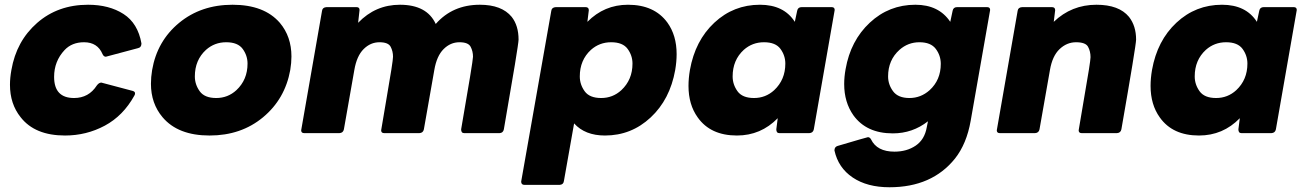

<svg xmlns="http://www.w3.org/2000/svg" viewBox="-20 -561 5501 809"><path d="M254 10Q127 10 67 -67Q22 -123 22 -204Q22 -233 28 -266Q49 -388 136.5 -464.5Q224 -541 351 -541Q440 -541 500.5 -502Q561 -463 576 -378Q576 -361 561 -358L426 -322Q417 -322 412 -333Q391 -383 334 -383Q283 -383 252 -350Q208 -303 208 -237Q208 -148 292 -148Q354 -148 388 -201Q397 -213 407 -213L539 -178Q549 -175 549 -168Q549 -162 546 -158Q499 -73 421.5 -31.5Q344 10 254 10Z M863 10Q730 10 665 -67Q616 -125 616 -208Q616 -236 621 -266Q642 -388 734.5 -464.5Q827 -541 960 -541Q1093 -541 1159 -465Q1208 -407 1208 -323Q1208 -296 1203 -266Q1181 -144 1088.5 -67Q996 10 863 10ZM891 -148Q940 -148 976 -181Q1023 -225 1023 -293Q1023 -327 1002.5 -355Q982 -383 933 -383Q884 -383 848 -351Q801 -308 801 -239Q801 -205 821.5 -176.5Q842 -148 891 -148Z M2085 0H1936Q1923 0 1923 -16Q1973 -304 1973 -322Q1973 -345 1963 -364Q1953 -383 1916 -383Q1878 -383 1849 -354Q1820 -325 1810 -266L1766 -16Q1763 -1 1747 0H1599Q1586 0 1586 -12L1609 -148Q1636 -303 1636 -322Q1636 -345 1626 -364Q1616 -383 1579 -383Q1541 -383 1512 -354Q1483 -325 1473 -266L1429 -16Q1426 -1 1410 0H1262Q1249 0 1249 -12Q1249 -15 1337 -516Q1339 -530 1356 -531H1482Q1495 -531 1495 -519L1489 -465Q1562 -541 1665 -541Q1779 -541 1816 -460Q1887 -541 2002 -541Q2094 -541 2136 -490Q2165 -453 2165 -394Q2165 -372 2103 -16Q2100 -1 2085 0Z M2338 218H2190Q2176 218 2176 204L2303 -516Q2305 -530 2322 -531H2447Q2461 -531 2461 -518L2455 -469Q2526 -541 2626 -541Q2737 -541 2792 -466Q2831 -412 2831 -333Q2831 -301 2825 -266Q2803 -142 2721.5 -66Q2640 10 2529 10Q2445 10 2399 -41L2356 202Q2354 217 2338 218ZM2513 -148Q2562 -148 2598 -181Q2645 -225 2645 -293Q2645 -327 2624.5 -355Q2604 -383 2555 -383Q2506 -383 2470 -351Q2423 -308 2423 -239Q2423 -205 2443.5 -176.5Q2464 -148 2513 -148Z M3085 10Q2974 10 2920 -66Q2881 -120 2881 -199Q2881 -231 2887 -266Q2909 -390 2990 -465.5Q3071 -541 3182 -541Q3283 -541 3329 -469L3339 -516Q3342 -531 3358 -531H3484Q3497 -531 3497 -519L3409 -16Q3406 -1 3390 0H3264Q3251 0 3251 -16L3257 -63Q3186 10 3085 10ZM3157 -148Q3206 -148 3242 -181Q3289 -225 3289 -293Q3289 -327 3268.5 -355Q3248 -383 3199 -383Q3150 -383 3114 -351Q3067 -308 3067 -239Q3067 -205 3087.5 -176.5Q3108 -148 3157 -148Z M3728 228Q3634 228 3573 187Q3512 146 3496 73Q3496 58 3509 54Q3634 17 3637 17Q3645 17 3650 26Q3675 78 3749 78Q3801 78 3838.5 52.5Q3876 27 3885 -25L3890 -50Q3825 1 3742 1Q3631 1 3576 -75Q3537 -130 3537 -207Q3537 -237 3543 -270Q3564 -390 3645 -465.5Q3726 -541 3837 -541Q3936 -541 3984 -469L3994 -516Q3997 -531 4013 -531H4139Q4152 -531 4152 -519L4070 -52Q4053 45 4004 107Q3907 228 3728 228ZM3812 -148Q3860 -148 3897 -181Q3944 -224 3944 -292Q3944 -327 3923 -355Q3902 -383 3854 -383Q3806 -383 3770 -351Q3722 -308 3722 -239Q3722 -205 3743 -176.5Q3764 -148 3812 -148Z M4686 0H4538Q4525 0 4525 -12L4548 -148Q4575 -302 4575 -320Q4575 -345 4564.5 -364Q4554 -383 4514 -383Q4475 -383 4444.5 -354Q4414 -325 4404 -266L4360 -16Q4357 -1 4341 0H4193Q4180 0 4180 -12Q4180 -15 4268 -516Q4270 -530 4287 -531H4412Q4426 -531 4426 -518L4420 -469Q4495 -541 4600 -541Q4695 -541 4737 -490Q4767 -452 4767 -394Q4767 -371 4705 -16Q4702 -1 4686 0Z M5032 10Q4921 10 4867 -66Q4828 -120 4828 -199Q4828 -231 4834 -266Q4856 -390 4937 -465.5Q5018 -541 5129 -541Q5230 -541 5276 -469L5286 -516Q5289 -531 5305 -531H5431Q5444 -531 5444 -519L5356 -16Q5353 -1 5337 0H5211Q5198 0 5198 -16L5204 -63Q5133 10 5032 10ZM5104 -148Q5153 -148 5189 -181Q5236 -225 5236 -293Q5236 -327 5215.5 -355Q5195 -383 5146 -383Q5097 -383 5061 -351Q5014 -308 5014 -239Q5014 -205 5034.5 -176.5Q5055 -148 5104 -148Z"/></svg>

Font: YamahaIndonesia935. App XBold
Style: Italic
Weight: 800
Italic angle: -10°
Designer: Dalton Maag Ltd
Foundry: Dalton Maag Ltd
Version: Version 1.002; January 01, 2024; Regular/Italic